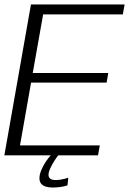

<svg xmlns="http://www.w3.org/2000/svg" viewBox="-30 -695 578 859"><path d="M-10.5 0H408.5L416.5 -44.5H59.5L109 -325.5H447L454.5 -368.5H116.5L163 -630.5H519.5L527.5 -675H108.5ZM204.5 144Q218.5 144 232.2 142.5Q246 141 257 138.5Q268 136 272 134L275.5 100Q270.5 102 261 104.5Q251.5 107 240.5 108.8Q229.5 110.5 219 110.5Q203 110.5 195 104.5Q187 98.5 187 87Q187 75.5 194.8 58.5Q202.5 41.5 213 25Q223.5 8.5 230.5 0H197Q187.5 10 175.2 28Q163 46 154.8 66Q146.5 86 146.5 102.5Q146.5 118 154.2 127Q162 136 175.2 140Q188.5 144 204.5 144Z"/></svg>

Font: Anybody Thin Light
Style: Italic
Weight: 300
Italic angle: -10°
Version: Version 1.113;gftools[0.9.25]